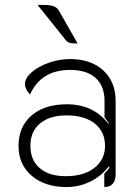

<svg xmlns="http://www.w3.org/2000/svg" viewBox="-20 -748 563 777"><path d="M55 -158Q55 -235 107.5 -280.5Q160 -326 251 -326Q357 -326 418 -248L421 -249Q411 -263 403 -273V-340Q403 -400 367 -432.5Q331 -465 264 -465Q146 -465 102 -366Q92 -375 86.5 -386.5Q81 -398 81 -408Q81 -432 108 -455.5Q135 -479 177.5 -494Q220 -509 263 -509Q348 -509 398 -463Q448 -417 448 -339V-41Q448 -17 436 -4Q424 9 402 9V-45Q420 -63 423 -71L420 -74Q390 -35 345 -13Q300 9 250 9Q162 9 108.5 -36.5Q55 -82 55 -158ZM405 -158Q405 -215 363.5 -248Q322 -281 249 -281Q181 -281 142 -248.5Q103 -216 103 -158Q103 -100 141 -67.5Q179 -35 246 -35Q319 -35 362 -68.5Q405 -102 405 -158ZM245 -587 132 -728H160Q182 -728 196.5 -723Q211 -718 219 -704L294 -572Q269 -572 260.5 -575Q252 -578 245 -587Z"/></svg>

Font: K2D Thin
Style: Regular
Weight: 100
Designer: Katatrad Aksorn Co.,Ltd.
Foundry: Cadson Demak Co.,Ltd.
Version: Version 1.000; ttfautohint (v1.6)